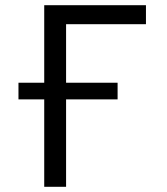

<svg xmlns="http://www.w3.org/2000/svg" viewBox="-20 -718 640 738"><path d="M51 -400V-336H150V0H234V-336H432V-400H234V-625H541V-698H150V-400Z"/></svg>

Font: IBM Mono
Style: Regular
Weight: 400
Monospace: yes
Designer: Mike Abbink, Paul van der Laan, Pieter van Rosmalen
Foundry: Bold Monday
Version: Version 2.3